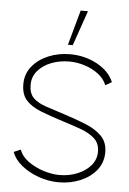

<svg xmlns="http://www.w3.org/2000/svg" viewBox="-52 -738 530 787"><g transform="rotate(5 213.0 -344.5)"><path d="M220 10Q177 10 136.2 -4.5Q95.5 -19 65.5 -43.5Q35.5 -68 25 -98L53 -110Q62.5 -83 90.2 -62.8Q118 -42.5 153.2 -31.2Q188.5 -20 220 -20Q259 -20 293 -33.8Q327 -47.5 348 -72Q369 -96.5 369 -129Q369 -163 347.2 -182.8Q325.5 -202.5 291.2 -215Q257 -227.5 220 -239Q162.5 -257 122.2 -273Q82 -289 61 -312.8Q40 -336.5 40 -378Q40 -420.5 65.5 -451.8Q91 -483 132 -500Q173 -517 220 -517Q282.5 -517 332.8 -489.2Q383 -461.5 401 -418L375 -403Q364.5 -429.5 339.8 -448.2Q315 -467 283.2 -477Q251.5 -487 220 -487Q180.5 -487 146.2 -473.8Q112 -460.5 91 -436Q70 -411.5 70 -378Q70 -343.5 87.8 -325.2Q105.5 -307 139 -295.5Q172.5 -284 220 -269Q267 -254 307.8 -237.5Q348.5 -221 373.8 -195.8Q399 -170.5 399 -129Q399 -86.5 373.8 -55.2Q348.5 -24 307.5 -7Q266.5 10 220 10ZM208 -555 248 -699H278L228 -555Z"/></g></svg>

Font: Urbanist Thin
Style: Regular
Weight: 100
Designer: Corey Hu
Foundry: Corey Hu
Version: Version 1.330; ttfautohint (v1.8.4.7-5d5b)